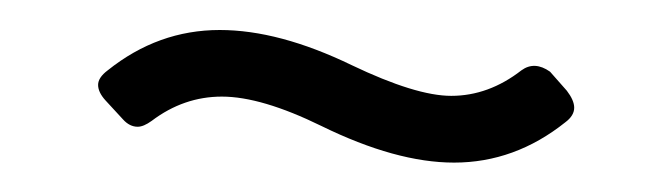

<svg xmlns="http://www.w3.org/2000/svg" viewBox="-20 -291 448 128"><path d="M356.9 -209.5Q323.2 -182.6 282.7 -182.6Q244.1 -182.6 194.3 -207Q154.3 -226.6 127.9 -226.6Q102.5 -226.6 81.1 -210.4Q75.7 -206.5 71.8 -206.5Q66.4 -206.5 62 -211.4L50.3 -224.1Q45.4 -229.5 45.4 -234.4Q45.4 -239.3 51.8 -244.1Q85.4 -271 126.5 -271Q166 -271 214.4 -247.6Q257.3 -227.1 280.8 -227.1Q305.7 -227.1 327.6 -244.1Q336.4 -250.5 346.7 -243.2L357.9 -230.5Q362.8 -224.1 362.8 -219.2Q362.8 -213.9 356.9 -209.5Z"/></svg>

Font: GOSTRUS
Style: type A
Weight: 200
Designer: Юрий и Татьяна Кривогуз
Version: Version 01.0